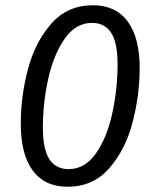

<svg xmlns="http://www.w3.org/2000/svg" viewBox="-20 -698 591 730"><path d="M59 -228Q59 -111 104.5 -49.5Q150 12 237 12Q334 12 395.5 -58.5Q457 -129 484 -232.5Q511 -336 511 -439Q511 -555 465.5 -616.5Q420 -678 333 -678Q236 -678 174.5 -607.5Q113 -537 86 -434Q59 -331 59 -228ZM427 -454Q427 -362 407.5 -270Q388 -178 346 -116.5Q304 -55 241 -55Q192 -55 167.5 -93Q143 -131 143 -213Q143 -305 163 -396.5Q183 -488 225 -549.5Q267 -611 330 -611Q378 -611 402.5 -573.5Q427 -536 427 -454Z"/></svg>

Font: Fira Sans Book
Style: Italic
Weight: 350
Italic angle: -8°
Designer: bBox Type GmbH & Carrois Corporate GbR & Edenspiekermann AG
Foundry: bBox Type GmbH & Carrois Corporate GbR & Edenspiekermann AG
Version: Version 4.301